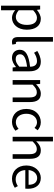

<svg xmlns="http://www.w3.org/2000/svg" viewBox="1342 -2178 1065 3790"><g transform="rotate(90 1875.0 -283.5)"><path d="M92 -543V229H183V45L181 -50C182 -49 182 -49 183 -48C231 -9 283 13 331 13C456 13 567 -94 567 -280C567 -447 491 -556 351 -556C288 -556 227 -521 178 -481H175L167 -543ZM183 -120V-405C236 -454 283 -480 329 -480C432 -480 472 -399 472 -279C472 -144 406 -63 316 -63C280 -63 232 -78 183 -120Z M808 13C832 13 848 10 861 5L848 -65C838 -63 834 -63 829 -63C815 -63 803 -74 803 -103V-796H712V-108C712 -31 740 13 808 13Z M1122 13C1190 13 1250 -22 1302 -65H1305L1313 0H1388V-334C1388 -468 1332 -556 1200 -556C1113 -556 1036 -518 986 -486L1022 -423C1065 -452 1122 -481 1185 -481C1274 -481 1297 -414 1297 -344C1066 -318 963 -259 963 -141C963 -43 1031 13 1122 13ZM1148 -60C1094 -60 1052 -85 1052 -147C1052 -217 1114 -262 1297 -285V-132C1244 -85 1201 -60 1148 -60Z M1561 -543V0H1652V-394C1707 -449 1745 -477 1801 -477C1873 -477 1904 -434 1904 -332V0H1995V-344C1995 -483 1943 -556 1829 -556C1755 -556 1699 -516 1647 -465H1644L1636 -543Z M2386 13C2451 13 2513 -12 2561 -56L2522 -117C2488 -86 2444 -63 2394 -63C2294 -63 2226 -146 2226 -271C2226 -396 2298 -481 2396 -481C2440 -481 2473 -461 2505 -432L2552 -493C2513 -527 2464 -556 2393 -556C2254 -556 2131 -452 2131 -271C2131 -91 2242 13 2386 13Z M2681 0H2772V-394C2827 -449 2865 -477 2921 -477C2993 -477 3024 -434 3024 -332V0H3115V-344C3115 -483 3063 -556 2949 -556C2873 -556 2820 -516 2769 -465L2772 -578V-796H2681Z M3507 13C3581 13 3640 -12 3687 -43L3654 -103C3614 -76 3572 -60 3518 -60C3415 -60 3343 -134 3338 -250H3704C3706 -263 3707 -282 3707 -302C3707 -457 3630 -556 3492 -556C3366 -556 3247 -447 3247 -271C3247 -92 3363 13 3507 13ZM3337 -315C3348 -422 3416 -484 3493 -484C3578 -484 3628 -425 3628 -315Z"/></g></svg>

Font: Kinto Sans
Style: Regular
Weight: 400
Designer: Authors: Ryoko NISHIZUKA  (kana & ideographs); Paul D. Hunt (Latin, Greek & Cyrillic); Wenlong ZHANG  (bopomofo); Sandol
Foundry: Adobe Systems Incorporated, ookami Inc.
Version: Version 0.001